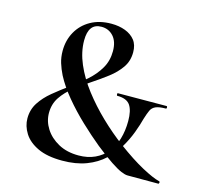

<svg xmlns="http://www.w3.org/2000/svg" viewBox="-97 -752 914 871"><g transform="rotate(15 359.5 -317.0)"><path d="M65 -133Q65 -174 86 -206.5Q107 -239 141 -267Q175 -295 213 -322.5Q251 -350 285 -380Q319 -410 340 -446Q361 -482 361 -527Q361 -572 339 -596.5Q317 -621 283 -621Q252 -621 237 -601Q222 -581 222 -541Q222 -487 246 -431Q270 -375 311.5 -321Q353 -267 404.5 -217.5Q456 -168 511 -127Q580 -76 633 -47.5Q686 -19 715 -12Q720 -11 719 -5.5Q718 0 715 0Q687 0 648.5 0Q610 0 571 0Q559 0 540 -8Q521 -16 490 -36.5Q459 -57 410 -96Q366 -132 319 -176.5Q272 -221 232.5 -268.5Q193 -316 169 -362Q156 -388 148 -414Q140 -440 140 -470Q140 -520 162.5 -560Q185 -600 226 -623Q267 -646 323 -646Q359 -646 388 -635Q417 -624 434 -602.5Q451 -581 451 -546Q451 -505 429.5 -474Q408 -443 374 -417Q340 -391 302 -366Q264 -341 230 -314.5Q196 -288 174.5 -256Q153 -224 153 -182Q153 -143 175 -108.5Q197 -74 237 -52Q277 -30 332 -30Q375 -30 408.5 -45.5Q442 -61 464.5 -88.5Q487 -116 498.5 -154.5Q510 -193 510 -239Q510 -288 493.5 -312.5Q477 -337 432 -337Q430 -337 429.5 -343Q429 -349 432 -349L660 -350Q664 -350 664 -344Q664 -338 660 -338Q629 -338 613 -331Q597 -324 590 -309Q583 -294 575 -268Q567 -237 553 -199.5Q539 -162 517 -125Q495 -88 461.5 -56.5Q428 -25 379.5 -6.5Q331 12 266 12Q196 12 151.5 -9Q107 -30 86 -63.5Q65 -97 65 -133Z"/></g></svg>

Font: Cormorant Light SemiBold
Style: Regular
Weight: 600
Version: Version 4.000